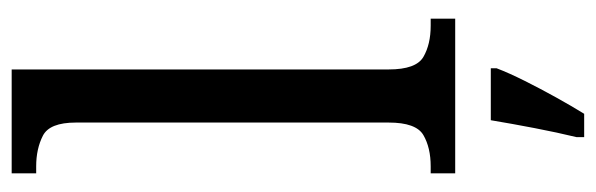

<svg xmlns="http://www.w3.org/2000/svg" viewBox="-366 -434 1021 329"><g transform="rotate(-90 144.5 -269.5)"><path d="M12 0V-42H24Q56 -42 77.5 -54.5Q99 -67 99 -114V-650Q99 -695 76.5 -706.5Q54 -718 24 -718H12V-760H190V-114Q190 -67 211.5 -54.5Q233 -42 265 -42H277V0ZM74 208Q82 175 89.5 136Q97 97 103 61H192V71Q184 92 170.5 119Q157 146 142 173Q127 200 114 221H74Z"/></g></svg>

Font: Noto Serif Tamil SemiCondensed
Style: Regular
Weight: 400
Width: 4
Designer: Indian Type Foundry, Tom Grace, and the Monotype Design Team
Foundry: Monotype Imaging Inc.
Version: Version 2.004; ttfautohint (v1.8.4.7-5d5b)